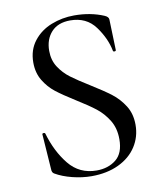

<svg xmlns="http://www.w3.org/2000/svg" viewBox="-76 -698 650 771"><g transform="rotate(-10 249.5 -312.0)"><path d="M294 -348Q344 -317 373.5 -294.5Q403 -272 424 -239Q445 -206 445 -161Q445 -112 419.5 -72.5Q394 -33 346.5 -10.5Q299 12 236 12Q198 12 158 2Q118 -8 89 -25Q80 -30 80 -44L70 -187Q69 -191 74.5 -192Q80 -193 82 -189Q104 -113 147 -60Q190 -7 260 -7Q307 -7 339 -32.5Q371 -58 371 -115Q371 -160 351 -192.5Q331 -225 303 -247Q275 -269 225 -300Q177 -330 149.5 -351.5Q122 -373 103 -404.5Q84 -436 84 -478Q84 -529 112 -565Q140 -601 184.5 -618.5Q229 -636 278 -636Q345 -636 399 -613Q415 -606 415 -595L419 -470Q419 -466 413.5 -465.5Q408 -465 407 -469Q397 -521 361 -570Q325 -619 259 -619Q209 -619 182 -589.5Q155 -560 155 -513Q155 -475 173.5 -446.5Q192 -418 219.5 -397.5Q247 -377 294 -348Z"/></g></svg>

Font: Cormorant SC Medium
Style: Regular
Weight: 500
Designer: Christian Thalmann (Catharsis Fonts)
Version: Version 3.000